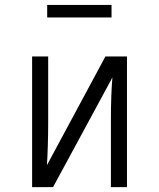

<svg xmlns="http://www.w3.org/2000/svg" viewBox="-20 -771 655 791"><path d="M503.1 -538.5V0H436.9V-276.4Q436.9 -381 443.1 -451.8L198.5 0H112.3V-538.5H178.5V-263.6Q178.5 -216.4 176.9 -167.2Q175.4 -117.9 173.3 -90.3L414.4 -538.5ZM439.5 -750.8V-699H174.4V-750.8Z"/></svg>

Font: Fira Code Fixed Light
Style: Regular
Weight: 300
Monospace: yes
Designer: Carrois Corporate, Edenspiekermann AG, Nikita Prokopov
Foundry: Carrois Corporate, Edenspiekermann AG, Nikita Prokopov
Version: Version 5.002